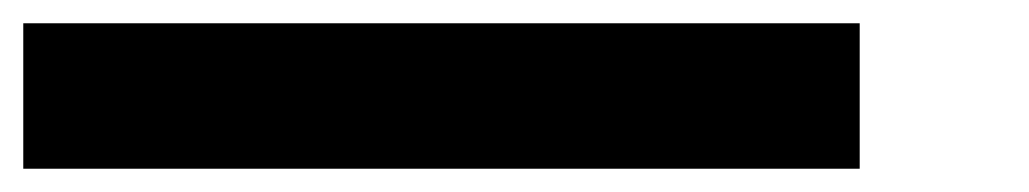

<svg xmlns="http://www.w3.org/2000/svg" viewBox="-20 -895 884 165"><path d="M718.8 -875V-750H0V-875Z"/></svg>

Font: CraftyPE
Style: Regular
Weight: 400
Designer: Erek Butcher
Foundry: Haunted Coop
Version: Version 0.018;April 4, 2024;FontCreator 15.0.0.2962 64-bit